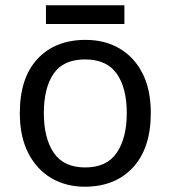

<svg xmlns="http://www.w3.org/2000/svg" viewBox="-20 -697 645 727"><path d="M551 -269Q551 -136 483.5 -63Q416 10 301 10Q230 10 174.5 -22.5Q119 -55 87 -117.5Q55 -180 55 -269Q55 -402 122 -474Q189 -546 304 -546Q377 -546 432.5 -513.5Q488 -481 519.5 -419.5Q551 -358 551 -269ZM146 -269Q146 -174 183.5 -118.5Q221 -63 303 -63Q384 -63 422 -118.5Q460 -174 460 -269Q460 -364 422 -418Q384 -472 302 -472Q220 -472 183 -418Q146 -364 146 -269ZM451 -677V-606H154V-677Z"/></svg>

Font: Noto Sans Lepcha
Style: Regular
Weight: 400
Designer: Monotype Design Team
Foundry: Monotype Imaging Inc.
Version: Version 2.006; ttfautohint (v1.8.4.7-5d5b)